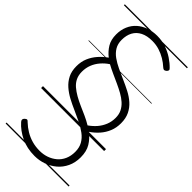

<svg xmlns="http://www.w3.org/2000/svg" viewBox="-385 -966 1435 1435"><g transform="rotate(45 333.0 -248.0)"><path d="M324 394Q284 394 248 386.5Q212 379 180.5 364Q149 349 122 329Q95 309 74 285Q66 276 66 267.5Q66 259 75 250Q86 240 93 240.5Q100 241 112 254Q137 278 170 298Q203 318 241.5 329Q280 340 324 340Q363 340 397.5 328Q432 316 459.5 293Q487 270 502.5 235.5Q518 201 518 157Q518 112 499.5 79.5Q481 47 448.5 23Q416 -1 376.5 -20.5Q337 -40 294.5 -58.5Q252 -77 212.5 -98Q173 -119 141 -147Q109 -175 90 -212.5Q71 -250 71 -302Q71 -350 87.5 -389Q104 -428 132.5 -460.5Q161 -493 197 -518Q160 -547 136.5 -585.5Q113 -624 113 -680Q113 -728 130 -767.5Q147 -807 177.5 -834Q208 -861 249 -875.5Q290 -890 338 -890Q389 -890 432.5 -875Q476 -860 512 -836Q548 -812 574 -785Q583 -777 582 -769.5Q581 -762 573 -754Q562 -745 554.5 -745Q547 -745 537 -754Q511 -778 480 -796.5Q449 -815 414 -826Q379 -837 339 -837Q284 -837 246.5 -818Q209 -799 190 -764Q171 -729 171 -680Q171 -638 189.5 -607.5Q208 -577 239 -555Q270 -533 309 -514.5Q348 -496 389.5 -478Q431 -460 470.5 -439.5Q510 -419 541 -391.5Q572 -364 590.5 -326Q609 -288 609 -236Q609 -189 593 -149.5Q577 -110 549 -78Q521 -46 484 -21Q525 10 550.5 52Q576 94 576 157Q576 213 555 257.5Q534 302 498.5 332Q463 362 418 378Q373 394 324 394ZM443 -48Q476 -71 500 -99Q524 -127 538 -161.5Q552 -196 552 -236Q552 -273 538 -301Q524 -329 499.5 -351Q475 -373 443.5 -390.5Q412 -408 377 -424Q342 -440 306.5 -456Q271 -472 238 -490Q206 -469 181 -440Q156 -411 142.5 -376.5Q129 -342 129 -302Q129 -265 142.5 -237Q156 -209 180.5 -188Q205 -167 236.5 -149Q268 -131 303.5 -115.5Q339 -100 374.5 -84Q410 -68 443 -48ZM0 365H666V375H0ZM0 -20H666V0H0ZM0 -505H666V-500H0ZM0 -885H666V-875H0Z"/></g></svg>

Font: Playwrite GB S Guides
Style: Regular
Weight: 400
Designer: Veronika Burian, José Scaglione
Foundry: TypeTogether
Version: Version 1.003